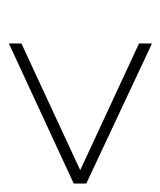

<svg xmlns="http://www.w3.org/2000/svg" viewBox="16 -622 371 444"><g transform="rotate(-90 202.0 -399.5)"><path d="M324 -565 0 -415V-386L324 -234V-264L31 -400L324 -536Z"/></g></svg>

Font: MintSans
Style: ExtraLight
Weight: 200
Version: Version 1.0